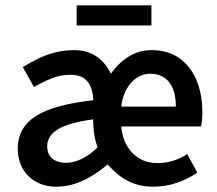

<svg xmlns="http://www.w3.org/2000/svg" viewBox="-20 -692 819 724"><path d="M192 12Q149 12 116 -6.5Q83 -25 65 -57.5Q47 -90 47 -132Q47 -211 115.5 -254.5Q184 -298 332 -314Q331 -340 323 -362Q315 -384 296.5 -397Q278 -410 244 -410Q209 -410 175 -396.5Q141 -383 108 -364L66 -439Q93 -456 124 -471Q155 -486 189 -494.5Q223 -503 259 -503Q309 -503 344 -479Q379 -455 398 -414Q428 -456 466.5 -479.5Q505 -503 551 -503Q614 -503 656.5 -472.5Q699 -442 721 -389.5Q743 -337 743 -268Q743 -252 741.5 -238Q740 -224 738 -215H437Q441 -173 459 -142Q477 -111 506.5 -94Q536 -77 573 -77Q604 -77 632 -85.5Q660 -94 686 -111L724 -41Q689 -17 646.5 -2.5Q604 12 557 12Q519 12 487.5 1Q456 -10 431 -29.5Q406 -49 386 -72Q335 -29 287.5 -8.5Q240 12 192 12ZM229 -78Q258 -78 289.5 -93.5Q321 -109 348 -137Q341 -154 337 -175.5Q333 -197 332 -219L331 -242Q237 -229 197.5 -204Q158 -179 158 -141Q158 -109 178 -93.5Q198 -78 229 -78ZM437 -290H643Q643 -351 617.5 -382.5Q592 -414 547 -414Q520 -414 496.5 -399Q473 -384 457.5 -356.5Q442 -329 437 -290ZM269 -596V-672H551V-596Z"/></svg>

Font: Mada SemiBold
Style: Regular
Weight: 600
Designer: Khaled Hosny
Version: Version 1.5